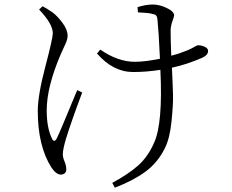

<svg xmlns="http://www.w3.org/2000/svg" viewBox="-20 -782 1040 861"><path d="M326.2 -377.9 348.6 -367.2Q300.8 -240.2 275.4 -158.2Q261.7 -111.3 261.7 -89.8Q261.7 -76.2 269.5 -57.6Q277.3 -39.1 277.3 -21.5Q277.3 -10.7 270 -4.9Q262.7 1 252.9 1Q232.4 1 210.9 -30.3Q149.4 -127 149.4 -284.2Q149.4 -354.5 183.1 -482.4Q216.8 -610.4 216.8 -632.8Q216.8 -674.8 155.3 -739.3L170.9 -753.9Q185.5 -747.1 216.8 -725.6Q239.3 -708 261.2 -678.2Q283.2 -648.4 283.2 -621.1Q283.2 -611.3 279.3 -599.6Q275.4 -587.9 265.6 -567.9Q255.9 -547.9 252.9 -540Q189.5 -392.6 189.5 -287.1Q189.5 -210 211.9 -163.1Q222.7 -137.7 235.4 -163.1Q246.1 -183.6 326.2 -377.9ZM598.6 -726.6 596.7 -750Q633.8 -761.7 666 -761.7Q695.3 -761.7 728 -746.1Q760.7 -730.5 760.7 -712.9Q760.7 -708 752.9 -686Q745.1 -664.1 745.1 -643.6Q745.1 -599.6 748 -532.2Q783.2 -541 808.6 -551.8Q825.2 -557.6 838.9 -564.9Q852.5 -572.3 858.9 -575.7Q865.2 -579.1 868.2 -579.1Q882.8 -579.1 897.9 -572.3Q913.1 -565.4 913.1 -553.7Q913.1 -535.2 887.7 -523.4Q819.3 -493.2 751 -478.5Q754.9 -396.5 755.9 -354Q756.8 -311.5 749 -236.3Q741.2 -161.1 719.7 -118.2Q687.5 -52.7 632.3 -12.2Q577.1 28.3 495.1 59.6L483.4 38.1Q555.7 -1 599.6 -40Q643.6 -79.1 670.9 -141.6Q710.9 -228.5 699.2 -468.8Q635.7 -459 577.1 -459Q487.3 -459 415 -542L429.7 -559.6Q508.8 -504.9 584 -504.9Q630.9 -504.9 697.3 -518.6Q691.4 -644.5 686.5 -690.4Q685.5 -706.1 680.7 -711.9Q675.8 -717.8 663.1 -719.7Q646.5 -724.6 598.6 -726.6Z"/></svg>

Font: GenYoMin TW TTF Light
Style: Regular
Weight: 300
Version: Version 1.300